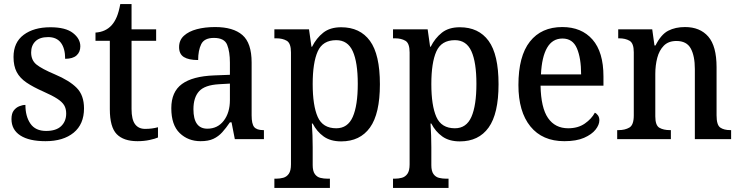

<svg xmlns="http://www.w3.org/2000/svg" viewBox="-20 -679 3613 937"><path d="M202 10Q122 10 79 -18Q36 -46 36 -98Q36 -125 47 -139.5Q58 -154 74 -160.5Q90 -167 104 -167Q104 -111 128.5 -75.5Q153 -40 205 -40Q254 -40 278.5 -63.5Q303 -87 303 -125Q303 -149 293 -165.5Q283 -182 259 -197.5Q235 -213 192 -232Q142 -254 109.5 -276Q77 -298 61.5 -327.5Q46 -357 46 -401Q46 -472 95.5 -509Q145 -546 226 -546Q300 -546 336 -518Q372 -490 372 -453Q372 -425 353.5 -408.5Q335 -392 298 -392Q298 -443 277 -470.5Q256 -498 215 -498Q174 -498 153 -477.5Q132 -457 132 -423Q132 -385 158 -364Q184 -343 248 -316Q319 -286 354.5 -250Q390 -214 390 -150Q390 -73 339.5 -31.5Q289 10 202 10Z M651 10Q583 10 549.5 -24.5Q516 -59 516 -146V-480H446V-520Q495 -523 525 -556Q540 -573 550 -597Q560 -621 567 -659H622V-536H742V-480H622V-147Q622 -96 639 -73Q656 -50 688 -50Q706 -50 721 -52Q736 -54 751 -58V-8Q738 -2 710.5 4Q683 10 651 10Z M959 10Q898 10 857 -29.5Q816 -69 816 -151Q816 -231 868 -269Q920 -307 1025 -311L1102 -314V-373Q1102 -427 1088.5 -460.5Q1075 -494 1024 -494Q977 -494 962 -463.5Q947 -433 947 -386Q901 -386 877.5 -400.5Q854 -415 854 -449Q854 -483 877.5 -504.5Q901 -526 940.5 -536.5Q980 -547 1030 -547Q1118 -547 1163 -508Q1208 -469 1208 -374V-116Q1208 -74 1220.5 -59Q1233 -44 1265 -44H1268V0H1126L1110 -82H1102Q1083 -54 1064.5 -33.5Q1046 -13 1021.5 -1.5Q997 10 959 10ZM992 -51Q1042 -51 1072 -90Q1102 -129 1102 -191V-271L1049 -268Q979 -264 951.5 -233.5Q924 -203 924 -146Q924 -51 992 -51Z M1319 238V193H1328Q1346 193 1362.5 188.5Q1379 184 1389.5 169Q1400 154 1400 123V-423Q1400 -468 1379.5 -480Q1359 -492 1329 -492H1319V-536H1488L1500 -451H1503Q1524 -493 1557.5 -519.5Q1591 -546 1645 -546Q1737 -546 1785.5 -479.5Q1834 -413 1834 -268Q1834 -124 1785.5 -56.5Q1737 11 1645 11Q1593 11 1559.5 -13Q1526 -37 1506 -76H1502Q1504 -50 1505 -18Q1506 14 1506 39V127Q1506 156 1516.5 170.5Q1527 185 1543.5 189Q1560 193 1578 193H1590V238ZM1621 -53Q1677 -53 1701.5 -108.5Q1726 -164 1726 -270Q1726 -375 1701.5 -429Q1677 -483 1621 -483Q1555 -483 1530.5 -428Q1506 -373 1506 -269Q1506 -164 1530.5 -108.5Q1555 -53 1621 -53Z M1898 238V193H1907Q1925 193 1941.5 188.5Q1958 184 1968.5 169Q1979 154 1979 123V-423Q1979 -468 1958.5 -480Q1938 -492 1908 -492H1898V-536H2067L2079 -451H2082Q2103 -493 2136.5 -519.5Q2170 -546 2224 -546Q2316 -546 2364.5 -479.5Q2413 -413 2413 -268Q2413 -124 2364.5 -56.5Q2316 11 2224 11Q2172 11 2138.5 -13Q2105 -37 2085 -76H2081Q2083 -50 2084 -18Q2085 14 2085 39V127Q2085 156 2095.5 170.5Q2106 185 2122.5 189Q2139 193 2157 193H2169V238ZM2200 -53Q2256 -53 2280.5 -108.5Q2305 -164 2305 -270Q2305 -375 2280.5 -429Q2256 -483 2200 -483Q2134 -483 2109.5 -428Q2085 -373 2085 -269Q2085 -164 2109.5 -108.5Q2134 -53 2200 -53Z M2734 10Q2627 10 2568.5 -62Q2510 -134 2510 -264Q2510 -405 2566 -476Q2622 -547 2724 -547Q2818 -547 2871.5 -486Q2925 -425 2925 -306V-261H2618Q2620 -153 2654.5 -103Q2689 -53 2753 -53Q2801 -53 2834 -76Q2867 -99 2883 -129Q2892 -125 2898.5 -115.5Q2905 -106 2905 -92Q2905 -70 2886.5 -46.5Q2868 -23 2830.5 -6.5Q2793 10 2734 10ZM2816 -316Q2816 -395 2795.5 -443Q2775 -491 2725 -491Q2676 -491 2650 -446Q2624 -401 2620 -316Z M2992 0V-44H2999Q3030 -44 3051.5 -56.5Q3073 -69 3073 -116V-424Q3073 -468 3052.5 -480Q3032 -492 3001 -492H2997V-536H3163L3174 -457H3179Q3206 -511 3241 -529Q3276 -547 3323 -547Q3396 -547 3436.5 -500.5Q3477 -454 3477 -351V-116Q3477 -69 3495 -56.5Q3513 -44 3544 -44H3548V0H3371V-342Q3371 -406 3351 -442.5Q3331 -479 3281 -479Q3242 -479 3219.5 -456Q3197 -433 3187.5 -396.5Q3178 -360 3178 -318V-111Q3178 -67 3198 -55.5Q3218 -44 3249 -44H3254V0Z"/></svg>

Font: Noto Serif Bengali SemiCondensed Medium
Style: Regular
Weight: 500
Width: 4
Designer: Juan Bruce, Universal Thirst, Indian Type Foundry and the Monotype Design Team.
Foundry: Monotype Imaging Inc.
Version: Version 2.003; ttfautohint (v1.8.4.7-5d5b)